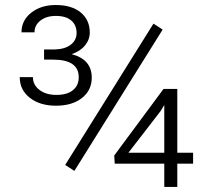

<svg xmlns="http://www.w3.org/2000/svg" viewBox="-20 -735 816 755"><path d="M57.6 0ZM272.5 -63 236.3 -86.4 583.5 -642.1 619.6 -618.7ZM677.2 -134.3H739.3V-91.3H677.2V0H626V-91.3H431.2L429.2 -123.5L623 -385.3H677.2ZM484.9 -134.3H626V-321.8L610.8 -297.4ZM153.3 -540.5H195.3Q234.9 -541.5 258.1 -559.1Q281.2 -576.7 281.2 -606Q281.2 -636.2 260.3 -654.3Q239.3 -672.4 199.7 -672.4Q162.6 -672.4 139.2 -654.3Q115.7 -636.2 115.7 -607.9H64.5Q64.5 -654.8 102.8 -685.1Q141.1 -715.3 199.2 -715.3Q261.7 -715.3 297.4 -686Q333 -656.7 333 -606.9Q333 -579.6 314.5 -556.6Q295.9 -533.7 261.7 -522Q340.8 -501.5 340.8 -429.7Q340.8 -379.9 302.2 -349.6Q263.7 -319.3 200.2 -319.3Q137.2 -319.3 97.4 -350.3Q57.6 -381.3 57.6 -431.6H109.4Q109.4 -401.4 135 -381.6Q160.6 -361.8 201.7 -361.8Q244.1 -361.8 266.8 -380.4Q289.6 -398.9 289.6 -431.2Q289.6 -500.5 189 -500.5H153.3Z"/></svg>

Font: Roboto Light
Style: Regular
Weight: 300
Designer: Google
Version: Version 2.134; 2016; ttfautohint (v1.6)